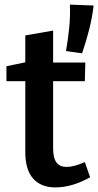

<svg xmlns="http://www.w3.org/2000/svg" viewBox="-20 -804 427 835"><path d="M221 11Q158 11 124 -27.5Q90 -66 90 -143V-451H8V-516L90 -533V-650L211 -671V-532H351L349 -451H211V-159Q211 -116 226 -97Q241 -78 269 -78Q301 -78 349 -99L372 -33Q293 11 221 11ZM337 -572 267 -582Q276 -633 281 -683Q286 -733 284 -784L387 -780Q382 -733 369 -680.5Q356 -628 337 -572Z"/></svg>

Font: Bitter SemiBold
Style: Regular
Weight: 600
Designer: Sol Matas, and Bitter project Authors
Foundry: Sol Matas
Version: Version 2.001